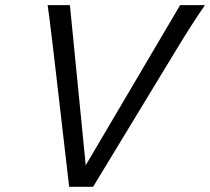

<svg xmlns="http://www.w3.org/2000/svg" viewBox="-20 -716 806 736"><path d="M653.8 -522 336.9 0H245.1L184.6 -522L176.3 -589.8Q168.9 -654.3 162.6 -696.3H248L308.6 -82.5L670.4 -696.3H765.6Q714.8 -623 653.8 -522Z"/></svg>

Font: Lesson One Light
Style: Italic
Weight: 300
Italic angle: -14°
Designer: But Ko, Victor Gaultney, Annie Olsen, Julie Remington, Don Collingsworth, Eric Hays, Becca Hirsbrunner
Version: Version 1.100